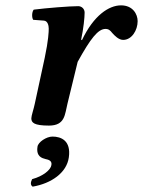

<svg xmlns="http://www.w3.org/2000/svg" viewBox="-20 -459 534 717"><path d="M270 -228C318 -315 346 -351 374 -351C386 -351 392 -345 399 -336C408 -326 423 -310 440 -310C472 -310 494 -346 494 -380C494 -406 476 -439 432 -439C387 -439 330 -402 286 -309L283 -311C292 -353 296 -394 296 -412C296 -426 285 -436 272 -436C240 -436 153 -429 106 -423C99 -415 98 -394 104 -385L144 -382C158 -381 162 -364 162 -352C162 -341 161 -309 147 -243L110 -72C106 -52 97 -27 97 -17C97 -1 107 10 163 10C224 10 222 -33 232 -72ZM176 51C153 51 122 72 120 89C116 114 125 129 147 134C148 134 149 135 150 135C159 137 175 140 172 157C170 175 141 199 100 210C94 222 93 232 102 238C172 226 229 186 237 129C246 66 208 51 176 51Z"/></svg>

Font: Libertinus Serif
Style: Bold Italic
Weight: 700
Italic angle: -12°
Designer: Philipp H. Poll, Khaled Hosny
Foundry: Caleb Maclennan
Version: Version 7.050;RELEASE